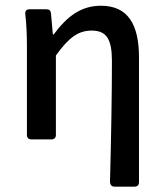

<svg xmlns="http://www.w3.org/2000/svg" viewBox="-20 -498 588 686"><path d="M379.9 -280.3C379.9 -161.1 377 4.9 373 150.4C373 162.1 378.9 168.9 388.7 168.9H460.9C470.7 168.9 476.6 163.1 476.6 153.3V-293C476.6 -410.2 437.5 -477.5 340.8 -477.5C269.5 -477.5 219.7 -439.5 171.9 -375H168.9L162.1 -450.2C161.1 -460 156.2 -464.8 146.5 -464.8H85C75.2 -464.8 69.3 -459 70.3 -448.2C75.2 -405.3 76.2 -365.2 76.2 -332V-15.6C76.2 -5.9 82 0 91.8 0H164.1C173.8 0 179.7 -5.9 179.7 -15.6V-299.8C226.6 -365.2 260.7 -388.7 307.6 -388.7C360.4 -388.7 379.9 -358.4 379.9 -280.3Z"/></svg>

Font: Ed Sans Neue Medium
Style: Regular
Weight: 500
Designer: Stephen Hutchings
Version: Version 1.004;PS 001.004;hotconv 1.0.88;makeotf.lib2.5.64775